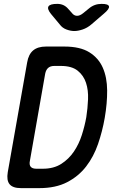

<svg xmlns="http://www.w3.org/2000/svg" viewBox="-20 -970 640 990"><path d="M88 0Q46 0 29.5 -20Q13 -40 20 -82L120 -648Q127 -690 151 -710Q175 -730 217 -730H312Q393 -730 440.5 -700.5Q488 -671 510 -621Q532 -571 532.5 -504Q533 -437 520 -362Q508 -293 485.5 -227.5Q463 -162 424 -111.5Q385 -61 326 -30.5Q267 0 183 0ZM134 -140Q130 -120 138.5 -110Q147 -100 167 -100H201Q257 -100 296 -125Q335 -150 361 -188.5Q387 -227 402 -274Q417 -321 425 -366Q432 -411 434 -458Q436 -505 423.5 -543Q411 -581 380.5 -605.5Q350 -630 294 -630H260Q240 -630 228.5 -620Q217 -610 213 -590ZM275 -950Q293 -950 307 -943.5Q321 -937 332 -924L350 -904Q361 -889 376.5 -888.5Q392 -888 410 -903L437 -925Q452 -938 468.5 -944Q485 -950 504 -950Q539 -950 542 -937Q545 -924 515 -899L451 -844Q430 -826 406 -818Q382 -810 363 -810Q344 -810 322.5 -818Q301 -826 288 -844L243 -898Q222 -924 230 -937Q238 -950 275 -950Z"/></svg>

Font: Maple Mono NL Medium
Style: Italic
Weight: 500
Italic angle: -10°
Monospace: yes
Designer: subframe7536
Version: Version 7.000